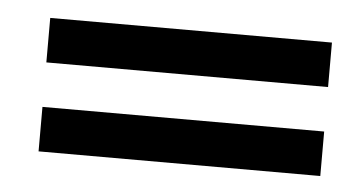

<svg xmlns="http://www.w3.org/2000/svg" viewBox="-29 -429 467 258"><g transform="rotate(5 205.0 -300.0)"><path d="M30 -330V-390H410V-330ZM30 -210V-270H410V-210Z"/></g></svg>

Font: Red Rose
Style: Regular
Weight: 400
Designer: Jaikishan Patel
Version: Version 2.000; ttfautohint (v1.8.3)